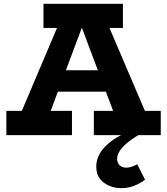

<svg xmlns="http://www.w3.org/2000/svg" viewBox="-20 -706 873 1003"><path d="M702.1 0Q643.6 36.1 617.7 65.9Q591.8 95.7 591.8 123Q591.8 145 605.2 157.5Q618.7 169.9 639.2 169.9Q665.5 169.9 696.8 151.9L737.8 232.9Q678.2 276.9 615.2 276.9Q561 276.9 522 248Q482.9 219.2 482.9 164.1Q482.9 140.1 491.5 117.7Q500 95.2 513.2 78.1Q526.4 61 544.4 45.4Q562.5 29.8 578.6 19.3Q594.7 8.8 612.8 0H470.2V-127H570.8L533.2 -227.1H282.2L245.1 -127H356V0H13.2V-127H94.2L277.8 -560.1H207V-686H622.1V-560.1H551.8L736.8 -127H819.8V0ZM324.2 -338.9H491.2L408.2 -560.1H407.2Z"/></svg>

Font: BioRhyme ExtraBold
Style: Regular
Weight: 800
Designer: Aoife Mooney
Foundry: Aoife Mooney Type
Version: Version 1.500;PS 001.500;hotconv 1.0.88;makeotf.lib2.5.64775